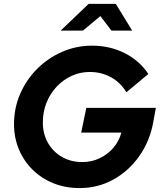

<svg xmlns="http://www.w3.org/2000/svg" viewBox="-20 -940 818 973"><path d="M383.3 13.1Q311.8 13.1 251.3 -11.1Q190.7 -35.4 145.8 -79.4Q101 -123.3 76 -182.7Q51 -242.1 51 -311.4Q51 -392.1 82.1 -464.1Q113.1 -536 168.3 -591.1Q223.4 -646.1 294.9 -677.4Q366.4 -708.6 446.6 -708.6Q537.2 -708.6 612.4 -670.4Q687.7 -632.3 731.7 -565.1L620.5 -472.2Q591.7 -521.3 542.8 -548.3Q493.8 -575.3 435.1 -575.3Q386 -575.3 343 -555.5Q299.9 -535.6 267 -500.7Q234.1 -465.8 215.6 -419.4Q197.1 -373 197.1 -319.9Q197.1 -262 222.7 -216.6Q248.3 -171.2 293.6 -144.9Q338.9 -118.7 396.9 -118.7Q443.8 -118.7 484.4 -137.7Q524.9 -156.8 553.9 -190.2Q582.9 -223.7 595.2 -268H391.4L417.4 -393.2H769.7L757.2 -324Q740 -225.7 686.2 -149.4Q632.3 -73 554.1 -29.9Q475.9 13.1 383.3 13.1ZM287.5 -785 429.1 -920.3H566.8L649.9 -785H544.7L488.6 -858.5L400.3 -785Z"/></svg>

Font: Red Hat Display
Style: Italic
Weight: 300
Italic angle: -12°
Designer: Pentagram, MCKL
Foundry: Pentagram, MCKL
Version: Version 1.023